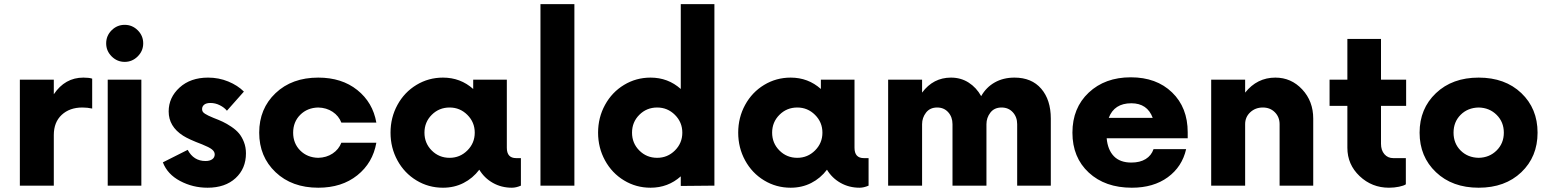

<svg xmlns="http://www.w3.org/2000/svg" viewBox="-20 -876 7315 906"><path d="M373.5 -509.8Q400.9 -509.8 415 -504.9V-363.8Q392.6 -368.7 368.7 -368.7Q308.6 -368.7 271.2 -334Q233.9 -299.3 233.9 -238.8V0H73.7V-500H233.9V-431.2Q286.6 -509.8 373.5 -509.8Z M481 -671.4Q481 -707.5 506.8 -733.2Q532.7 -758.8 568.4 -758.8Q604 -758.8 629.9 -733.2Q655.8 -707.5 655.8 -671.4Q655.8 -635.7 629.9 -609.9Q604 -584 568.4 -584Q532.7 -584 506.8 -609.9Q481 -635.7 481 -671.4ZM488.3 0V-500H647V0Z M959.5 9.8Q889.6 9.8 829.8 -22Q770 -53.7 748.5 -109.9L865.7 -168.9Q893.6 -116.2 949.7 -116.2Q969.7 -116.2 981.4 -124.5Q993.2 -132.8 993.2 -147.5Q993.2 -160.6 980 -171.1Q966.8 -181.6 933.6 -194.8Q871.1 -218.3 843.8 -235.8Q775.9 -279.3 775.9 -350.1Q775.9 -416 827.4 -462.9Q878.9 -509.8 961.9 -509.8Q1012.2 -509.8 1056.9 -491.5Q1101.6 -473.1 1130.9 -443.8L1050.8 -353.5Q1038.6 -368.7 1017.3 -379.4Q996.1 -390.1 973.1 -390.1Q953.6 -390.1 943.6 -382.1Q933.6 -374 933.6 -361.3Q933.6 -354.5 936.5 -349.4Q939.5 -344.2 947.5 -339.1Q955.6 -334 963.4 -330.3Q971.2 -326.7 987.3 -319.8Q1012.7 -310.1 1031 -301.5Q1049.3 -293 1071.5 -278.1Q1093.8 -263.2 1107.7 -246.6Q1121.6 -230 1131.1 -205.6Q1140.6 -181.2 1140.6 -152.3Q1140.6 -80.6 1091.6 -35.4Q1042.5 9.8 959.5 9.8Z M1481.9 9.8Q1357.4 9.8 1280.3 -63.5Q1203.1 -136.7 1203.1 -250Q1203.1 -363.3 1280.3 -436.5Q1357.4 -509.8 1481.9 -509.8Q1592.8 -509.8 1666 -451.2Q1739.3 -392.6 1755.9 -297.4H1590.8Q1578.6 -329.1 1549.6 -348.4Q1520.5 -367.7 1481.9 -368.7Q1430.2 -367.7 1396.7 -334.2Q1363.3 -300.8 1363.3 -250Q1363.3 -199.2 1396.7 -165.8Q1430.2 -132.3 1481.9 -131.3Q1520.5 -132.3 1549.6 -151.6Q1578.6 -170.9 1590.8 -202.6H1755.9Q1739.3 -107.4 1666 -48.8Q1592.8 9.8 1481.9 9.8Z M2415.5 -129.9H2438V0Q2415.5 9.8 2395.5 9.8Q2346.2 9.8 2305.9 -12.9Q2265.6 -35.6 2241.7 -75.2Q2210.9 -34.7 2167.2 -12.5Q2123.5 9.8 2070.3 9.8Q2002 9.8 1945.1 -24.7Q1888.2 -59.1 1855.5 -118.9Q1822.8 -178.7 1822.8 -250Q1822.8 -321.3 1855.5 -381.1Q1888.2 -440.9 1945.1 -475.3Q2002 -509.8 2070.3 -509.8Q2152.8 -509.8 2212.9 -456.1V-500H2371.6V-178.7Q2371.6 -129.9 2415.5 -129.9ZM2101.6 -131.3Q2150.4 -131.3 2185.3 -166Q2220.2 -200.7 2220.2 -250Q2220.2 -299.3 2185.3 -334Q2150.4 -368.7 2101.6 -368.7Q2051.8 -368.7 2017.3 -334.2Q1982.9 -299.8 1982.9 -250Q1982.9 -200.2 2017.3 -165.8Q2051.8 -131.3 2101.6 -131.3Z M2530.3 0V-856.4H2690.4V0Z M3192.4 -856.4H3351.1V0L3192.4 1.5V-43.9Q3132.3 9.8 3049.8 9.8Q2981.4 9.8 2924.6 -24.7Q2867.7 -59.1 2835 -118.9Q2802.2 -178.7 2802.2 -250Q2802.2 -321.3 2835 -381.1Q2867.7 -440.9 2924.6 -475.3Q2981.4 -509.8 3049.8 -509.8Q3132.3 -509.8 3192.4 -456.1ZM3081.1 -131.3Q3129.9 -131.3 3164.8 -166Q3199.7 -200.7 3199.7 -250Q3199.7 -299.3 3164.8 -334Q3129.9 -368.7 3081.1 -368.7Q3031.2 -368.7 2996.8 -334.2Q2962.4 -299.8 2962.4 -250Q2962.4 -200.2 2996.8 -165.8Q3031.2 -131.3 3081.1 -131.3Z M4056.2 -129.9H4078.6V0Q4056.2 9.8 4036.1 9.8Q3986.8 9.8 3946.5 -12.9Q3906.2 -35.6 3882.3 -75.2Q3851.6 -34.7 3807.9 -12.5Q3764.2 9.8 3710.9 9.8Q3642.6 9.8 3585.7 -24.7Q3528.8 -59.1 3496.1 -118.9Q3463.4 -178.7 3463.4 -250Q3463.4 -321.3 3496.1 -381.1Q3528.8 -440.9 3585.7 -475.3Q3642.6 -509.8 3710.9 -509.8Q3793.5 -509.8 3853.5 -456.1V-500H4012.2V-178.7Q4012.2 -129.9 4056.2 -129.9ZM3742.2 -131.3Q3791 -131.3 3825.9 -166Q3860.8 -200.7 3860.8 -250Q3860.8 -299.3 3825.9 -334Q3791 -368.7 3742.2 -368.7Q3692.4 -368.7 3658 -334.2Q3623.5 -299.8 3623.5 -250Q3623.5 -200.2 3658 -165.8Q3692.4 -131.3 3742.2 -131.3Z M4767.1 -509.8Q4848.1 -509.8 4893.3 -457.3Q4938.5 -404.8 4938.5 -316.4V0H4779.8V-290Q4779.8 -323.7 4759.3 -346.2Q4738.8 -368.7 4706.1 -368.7Q4671.9 -368.7 4653.3 -344.5Q4634.8 -320.3 4634.8 -290V0H4474.6V-290Q4474.6 -323.7 4454.6 -346.2Q4434.6 -368.7 4402.3 -368.7Q4368.2 -368.7 4349.6 -344.5Q4331.1 -320.3 4331.1 -290V0H4170.9V-500H4331.1V-439Q4383.8 -509.8 4467.3 -509.8Q4514.2 -509.8 4550.8 -486.3Q4587.4 -462.9 4609.9 -422.4Q4633.8 -464.4 4674.1 -487.1Q4714.4 -509.8 4767.1 -509.8Z M5584.5 -251.5V-223.6H5202.1Q5207 -168.9 5236.1 -138.9Q5265.1 -108.9 5318.4 -108.9Q5359.4 -108.9 5386.2 -125.5Q5413.1 -142.1 5423.3 -172.4H5577.1Q5558.1 -88.9 5490.5 -39.6Q5422.9 9.8 5320.8 9.8Q5194.8 9.8 5117.7 -61.5Q5040.5 -132.8 5040.5 -250Q5040.5 -366.7 5117.4 -439Q5194.3 -511.2 5315.9 -511.2Q5437 -511.2 5510.7 -439.9Q5584.5 -368.7 5584.5 -251.5ZM5318.4 -388.7Q5237.8 -388.7 5211.9 -319.8H5419.4Q5394 -388.7 5318.4 -388.7Z M5998 -509.8Q6072.8 -509.8 6124.8 -454.1Q6176.8 -398.4 6176.8 -316.4V0H6018.1V-290Q6018.1 -323.7 5995.8 -346.2Q5973.6 -368.7 5939 -368.7Q5903.8 -368.7 5879.6 -346.2Q5855.5 -323.7 5855.5 -290V0H5695.3V-500H5855.5V-439Q5912.1 -509.8 5998 -509.8Z M6615.2 -376.5H6496.6V-197.3Q6496.6 -167 6512.7 -148.4Q6528.8 -129.9 6554.2 -129.9H6613.8V-6.3Q6604 0.5 6581.5 5.1Q6559.1 9.8 6534.2 9.8Q6453.6 9.8 6395.8 -44.9Q6337.9 -99.6 6337.9 -178.7V-376.5H6253.9V-500H6337.9V-692.4H6496.6V-500H6615.2Z M7158.7 -63.2Q7082 9.8 6957.5 9.8Q6833 9.8 6755.9 -63.5Q6678.7 -136.7 6678.7 -250Q6678.7 -363.3 6755.9 -436.5Q6833 -509.8 6957.5 -509.8Q7082 -509.8 7158.7 -436.8Q7235.4 -363.8 7235.4 -250Q7235.4 -136.2 7158.7 -63.2ZM6957.5 -131.3Q7008.3 -132.3 7042.2 -166Q7076.2 -199.7 7076.2 -250Q7076.2 -300.3 7042.2 -334Q7008.3 -367.7 6957.5 -368.7Q6905.8 -367.7 6872.3 -334.2Q6838.9 -300.8 6838.9 -250Q6838.9 -199.2 6872.3 -165.8Q6905.8 -132.3 6957.5 -131.3Z"/></svg>

Font: Now
Style: Bold
Weight: 700
Designer: Alfredo Marco Pradil
Foundry: Alfredo Marco Pradil
Version: Version 1.002;PS 001.002;hotconv 1.0.88;makeotf.lib2.5.64775